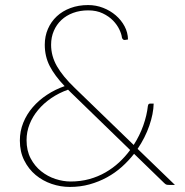

<svg xmlns="http://www.w3.org/2000/svg" viewBox="-20 -731 732 759"><path d="M249 -376.5Q212.5 -363.5 182.5 -343Q152.5 -322.5 130.8 -296.5Q109 -270.5 97 -240.2Q85 -210 85 -177Q85 -135.5 101.2 -104.8Q117.5 -74 143 -53.8Q168.5 -33.5 199.2 -23.5Q230 -13.5 259 -13.5Q298.5 -13.5 333 -23Q367.5 -32.5 397 -49.5Q426.5 -66.5 450.8 -89Q475 -111.5 494.5 -138L259 -366.5ZM671.5 0H649Q642.5 0 638.5 -1Q634.5 -2 629 -7.5L510 -123Q488.5 -95.5 461.8 -71.5Q435 -47.5 403 -30Q371 -12.5 334.2 -2.2Q297.5 8 256 8Q219.5 8 184.2 -4Q149 -16 121 -39.2Q93 -62.5 75.8 -96.8Q58.5 -131 58.5 -175.5Q58.5 -212.5 72 -246Q85.5 -279.5 109.5 -307.2Q133.5 -335 165.8 -356.2Q198 -377.5 235.5 -390.5Q196 -432 176.5 -470Q157 -508 157 -554Q157 -588 169.5 -616.8Q182 -645.5 204.5 -666.5Q227 -687.5 258.5 -699.2Q290 -711 328.5 -711Q359.5 -711 387.8 -700Q416 -689 437.8 -670.2Q459.5 -651.5 472.5 -627Q485.5 -602.5 486 -575L473.5 -573Q470 -572.5 466.8 -574.8Q463.5 -577 462 -582.5Q460.5 -596 451.8 -614.5Q443 -633 426.8 -649.8Q410.5 -666.5 386 -678.2Q361.5 -690 328.5 -690Q296 -690 269 -680Q242 -670 222.8 -652Q203.5 -634 192.8 -609Q182 -584 182 -554Q182 -509.5 205.2 -469Q228.5 -428.5 276 -383L508.5 -158Q532.5 -195.5 546.5 -235.2Q560.5 -275 564.5 -311.5Q565.5 -316.5 567.2 -319Q569 -321.5 574 -321.5H587.5Q586.5 -281 570.2 -234Q554 -187 524 -142.5Z"/></svg>

Font: Lato 2
Style: Regular
Weight: 200
Designer: Lukasz Dziedzic with Adam Twardoch and Botio Nikoltchev
Foundry: tyPoland Lukasz Dziedzic
Version: Version 2.015; 2015-08-06; http://www.latofonts.com/